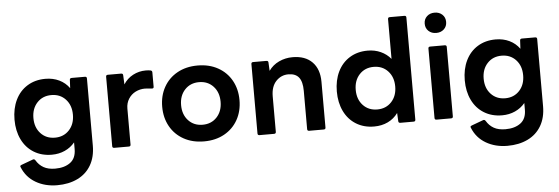

<svg xmlns="http://www.w3.org/2000/svg" viewBox="-57 -941 3947 1356"><g transform="rotate(-5 1916.5 -263.0)"><path d="M52 79 50 73Q50 66 59 63L143 32Q145 31 148 31Q155 31 160 39Q180 73 212.5 91.5Q245 110 295 110Q361 110 402 79.5Q443 49 443 -16V-63Q414 -28 372 -9Q330 10 280 10Q207 10 152 -24Q97 -58 67.5 -119Q38 -180 38 -259Q38 -338 67.5 -399Q97 -460 152 -494Q207 -528 280 -528Q334 -528 377.5 -507Q421 -486 449 -447L452 -505Q452 -518 466 -518H560Q573 -518 573 -505V-29Q573 52 539 110Q505 168 443 198Q381 228 299 228Q213 228 147 189.5Q81 151 52 79ZM452 -259Q452 -326 413 -368Q374 -410 312 -410Q250 -410 211 -368Q172 -326 172 -259Q172 -192 211 -150Q250 -108 312 -108Q374 -108 413 -150Q452 -192 452 -259Z M722 0Q709 0 709 -13V-505Q709 -518 722 -518H816Q830 -518 830 -505L833 -440Q859 -481 901 -503Q943 -525 991 -525Q1011 -525 1026 -522Q1037 -519 1037 -508V-405Q1037 -394 1026 -394Q1016 -394 1001.5 -396Q987 -398 975 -398Q939 -398 908 -382.5Q877 -367 858 -337Q839 -307 839 -268V-13Q839 0 826 0Z M1085 -259Q1085 -337 1119 -398Q1153 -459 1215 -493.5Q1277 -528 1359 -528Q1441 -528 1503 -493.5Q1565 -459 1599 -398Q1633 -337 1633 -259Q1633 -181 1599 -120Q1565 -59 1503 -24.5Q1441 10 1359 10Q1277 10 1215 -24.5Q1153 -59 1119 -120Q1085 -181 1085 -259ZM1499 -259Q1499 -326 1460 -368Q1421 -410 1359 -410Q1297 -410 1258 -368Q1219 -326 1219 -259Q1219 -192 1258 -150Q1297 -108 1359 -108Q1421 -108 1460 -150Q1499 -192 1499 -259Z M1752 0Q1739 0 1739 -13V-505Q1739 -518 1752 -518H1846Q1860 -518 1860 -505L1863 -446Q1891 -486 1936 -507Q1981 -528 2032 -528Q2122 -528 2171.5 -477.5Q2221 -427 2221 -337V-13Q2221 0 2208 0H2104Q2091 0 2091 -13V-284Q2091 -349 2067 -379.5Q2043 -410 1992 -410Q1941 -410 1905 -372Q1869 -334 1869 -264V-13Q1869 0 1856 0Z M2323 -259Q2323 -338 2352.5 -399Q2382 -460 2437 -494Q2492 -528 2565 -528Q2615 -528 2657 -509Q2699 -490 2728 -455V-737Q2728 -750 2741 -750H2845Q2858 -750 2858 -737V-13Q2858 0 2845 0H2751Q2737 0 2737 -13L2734 -71Q2706 -32 2662.5 -11Q2619 10 2565 10Q2492 10 2437 -24Q2382 -58 2352.5 -119Q2323 -180 2323 -259ZM2737 -259Q2737 -326 2698 -368Q2659 -410 2597 -410Q2535 -410 2496 -368Q2457 -326 2457 -259Q2457 -192 2496 -150Q2535 -108 2597 -108Q2659 -108 2698 -150Q2737 -192 2737 -259Z M2983 -682Q2983 -714 3004.5 -734Q3026 -754 3059 -754Q3092 -754 3113.5 -734Q3135 -714 3135 -682Q3135 -650 3113.5 -630Q3092 -610 3059 -610Q3026 -610 3004.5 -630Q2983 -650 2983 -682ZM3007 0Q2994 0 2994 -13V-505Q2994 -518 3007 -518H3111Q3124 -518 3124 -505V-13Q3124 0 3111 0Z M3244 79 3242 73Q3242 66 3251 63L3335 32Q3337 31 3340 31Q3347 31 3352 39Q3372 73 3404.5 91.5Q3437 110 3487 110Q3553 110 3594 79.5Q3635 49 3635 -16V-63Q3606 -28 3564 -9Q3522 10 3472 10Q3399 10 3344 -24Q3289 -58 3259.5 -119Q3230 -180 3230 -259Q3230 -338 3259.5 -399Q3289 -460 3344 -494Q3399 -528 3472 -528Q3526 -528 3569.5 -507Q3613 -486 3641 -447L3644 -505Q3644 -518 3658 -518H3752Q3765 -518 3765 -505V-29Q3765 52 3731 110Q3697 168 3635 198Q3573 228 3491 228Q3405 228 3339 189.5Q3273 151 3244 79ZM3644 -259Q3644 -326 3605 -368Q3566 -410 3504 -410Q3442 -410 3403 -368Q3364 -326 3364 -259Q3364 -192 3403 -150Q3442 -108 3504 -108Q3566 -108 3605 -150Q3644 -192 3644 -259Z"/></g></svg>

Font: LINE Seed Sans TH App
Style: Bold
Weight: 700
Designer: Dalton Maag Ltd | Thai characters by Cadson Demak Co.,Ltd.
Foundry: Dalton Maag Ltd
Version: Version 1.003